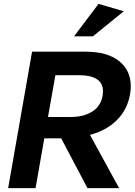

<svg xmlns="http://www.w3.org/2000/svg" viewBox="-20 -968 693 988"><path d="M163 0 208 -256H295L430 0H593L443 -274Q527 -296 581 -349.5Q635 -403 649 -482Q653 -502 653 -524Q653 -606 592.5 -654Q532 -702 421 -702H145L22 0ZM265 -581H389Q447 -581 478.5 -560.5Q510 -540 510 -498Q510 -491 508 -475Q498 -421 454 -393.5Q410 -366 344 -366H227ZM361 -781H458L617 -910L487 -948Z"/></svg>

Font: Geom SemiBold
Style: Bold Italic
Weight: 600
Italic angle: -10°
Version: Version 1.102